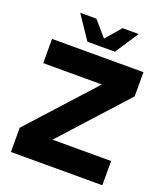

<svg xmlns="http://www.w3.org/2000/svg" viewBox="-160 -1008 966 1117"><g transform="rotate(20 323.0 -449.5)"><path d="M40 0V-150L403 -550H40V-700H606V-550L243 -150H606V0ZM239 -755 142 -899H242L323.5 -805L404 -899H504L409 -755Z"/></g></svg>

Font: Urbanist Black
Style: Regular
Weight: 900
Designer: Corey Hu
Foundry: Corey Hu
Version: Version 1.330; ttfautohint (v1.8.4.7-5d5b)